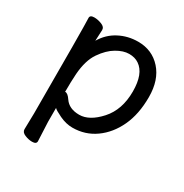

<svg xmlns="http://www.w3.org/2000/svg" viewBox="-157 -617 885 921"><g transform="rotate(30 286.0 -157.0)"><path d="M443.8 -272Q443.8 -371.1 393.1 -404.8Q371.1 -419.9 339.1 -419.9Q307.1 -419.9 270.5 -398.4Q233.9 -377 202.9 -332Q171.9 -287.1 166 -209Q163.1 -167 163.1 -110.8L162.1 -109.9Q162.1 -108.9 164.1 -108.9Q178.2 -108.9 194.8 -84Q220.2 -46.9 276.1 -46.9Q332 -46.9 387.9 -108.9Q443.8 -170.9 443.8 -272ZM145 178.2Q126 178.2 105 169.7Q84 161.1 84 144L85.9 55.2Q85.9 -420.9 83 -472.2Q83 -487.8 106.9 -487.8Q126 -487.8 147.5 -479.5Q168.9 -471.2 168.9 -454.1L166 -393.1Q194.8 -441.9 242.9 -467Q291 -492.2 347.2 -492.2Q424.8 -492.2 474.4 -437Q523.9 -381.8 523.9 -287.1Q523.9 -192.9 491.9 -124.5Q460 -56.2 404.5 -16.6Q349.1 22.9 278.8 22.9Q243.2 22.9 206.5 5.4Q169.9 -12.2 164.1 -20V56.2L168.9 162.1Q168.9 178.2 145 178.2Z"/></g></svg>

Font: LXGW WenKai GB Screen
Style: Regular
Weight: 400
Designer: LXGW / Fontworks Inc.
Foundry: LXGW / Fontworks Inc.
Version: Version 1.321;February 19, 2024;FontCreator 14.0.0.2901 64-b